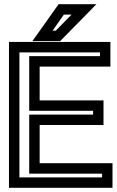

<svg xmlns="http://www.w3.org/2000/svg" viewBox="-20 -875 559 920"><path d="M519 0V-68V-93H494H170V-276H451H476V-301V-369V-394H451H170V-556H484H509V-581V-649V-674H484H48H23V-649V0V25H48H494H519V0ZM469 -25H73V-624H459V-606H145H120V-581V-369V-344H145H426V-326H145H120V-301V-68V-43H145H469V-25ZM383 -855H274H261L253 -844L163 -717L135 -678H184H258H268L275 -685L400 -812L442 -855H383ZM323 -805 247 -728H232L286 -805H323Z"/></svg>

Font: Gamestation DisplayOutline
Style: Regular
Weight: 400
Designer: Jonas Hecksher
Foundry: Jonas Hecksher, Playtypeª, e-types AS
Version: Version 1.003